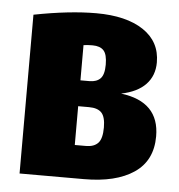

<svg xmlns="http://www.w3.org/2000/svg" viewBox="-45 -594 594 636"><g transform="rotate(5 252.5 -275.5)"><path d="M483 -162Q483 -81 423 -40.5Q363 0 257 0H43V-528Q161 -551 250 -551Q350 -551 407 -513Q464 -475 464 -406Q464 -362 436.5 -333Q409 -304 355 -293Q483 -277 483 -162ZM217 -442V-325H247Q271 -325 283.5 -338Q296 -351 296 -384Q296 -418 284 -431Q272 -444 247 -444Q229 -444 217 -442ZM308 -176Q308 -211 295 -225Q282 -239 253 -239H217V-110H254Q281 -110 294.5 -124.5Q308 -139 308 -176Z"/></g></svg>

Font: Fira Sans Condensed ExtraBold
Style: Regular
Weight: 800
Width: 3
Designer: Carrois Corporate & Edenspiekermann AG
Foundry: Carrois Corporate GbR & Edenspiekermann AG
Version: Version 4.203